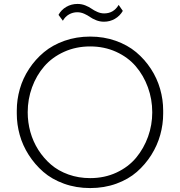

<svg xmlns="http://www.w3.org/2000/svg" viewBox="-20 -934 910 971"><path d="M505.9 -824.2Q484.9 -824.2 466.1 -831.8Q447.3 -839.4 435.1 -848.1Q422.9 -856.9 405.8 -864.5Q388.7 -872.1 371.1 -872.1Q348.6 -872.1 329.1 -861.1Q309.6 -850.1 297.9 -829.1L275.9 -858.9Q289.6 -884.3 315.2 -899.2Q340.8 -914.1 372.1 -914.1Q393.1 -914.1 411.9 -906.5Q430.7 -898.9 442.9 -890.1Q455.1 -881.3 472.2 -873.8Q489.3 -866.2 506.8 -866.2Q554.7 -866.2 580.1 -909.2L601.1 -878.9Q586.4 -853.5 561.3 -838.9Q536.1 -824.2 505.9 -824.2ZM64.9 -358.9V-375Q64.9 -430.2 80.3 -484.1Q95.7 -538.1 127.2 -585.9Q158.7 -633.8 202.4 -670.2Q246.1 -706.5 306.4 -727.8Q366.7 -749 436 -749Q504.9 -749 564.9 -727.8Q625 -706.5 668.5 -670.2Q711.9 -633.8 743.2 -585.9Q774.4 -538.1 789.8 -484.1Q805.2 -430.2 805.2 -375V-358.9Q805.2 -305.2 790.5 -252.2Q775.9 -199.2 745.4 -150.6Q714.8 -102.1 672.1 -64.7Q629.4 -27.3 568.4 -5.1Q507.3 17.1 436 17.1Q364.7 17.1 303.5 -5.1Q242.2 -27.3 199.2 -64.7Q156.2 -102.1 125.2 -150.6Q94.2 -199.2 79.6 -252.2Q64.9 -305.2 64.9 -358.9ZM436 -33.2Q508.8 -33.2 569.1 -61.3Q629.4 -89.4 668.5 -136.5Q707.5 -183.6 728.8 -242.9Q750 -302.2 750 -366.2Q750 -432.1 728 -492.4Q706.1 -552.7 666.7 -598.6Q627.4 -644.5 567.4 -671.9Q507.3 -699.2 436 -699.2Q364.3 -699.2 304 -671.9Q243.7 -644.5 203.9 -598.6Q164.1 -552.7 142.1 -492.4Q120.1 -432.1 120.1 -366.2Q120.1 -315.4 133.5 -266.8Q147 -218.3 173.8 -176Q200.7 -133.8 237.8 -101.8Q274.9 -69.8 326.2 -51.5Q377.4 -33.2 436 -33.2Z"/></svg>

Font: Sora ExtraLight
Style: Regular
Weight: 200
Designer: Jonathan Barnbrook, Julián Moncada
Foundry: Barnbrook Fonts
Version: Version 2.000